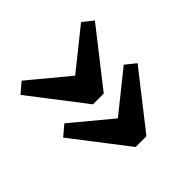

<svg xmlns="http://www.w3.org/2000/svg" viewBox="-87 -576 706 706"><g transform="rotate(45 265.5 -223.5)"><path d="M280 -250V-194L67 -30L33 -70L169 -234V-210L35 -377L67 -417ZM502 -250V-194L289 -30L255 -70L391 -234V-210L257 -377L289 -417Z"/></g></svg>

Font: Yrsa SemiBold
Style: Regular
Weight: 600
Version: Version 2.004